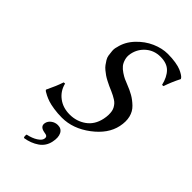

<svg xmlns="http://www.w3.org/2000/svg" viewBox="-267 -744 1068 1068"><g transform="rotate(45 267.0 -209.5)"><path d="M235.8 -33.2Q290 -33.2 332 -63.2Q374 -93.3 386.2 -150.9Q390.1 -169.4 390.4 -185.1Q390.6 -200.7 388.4 -212.6Q386.2 -224.6 380.4 -234.9Q374.5 -245.1 367.9 -252.4Q361.3 -259.8 350.6 -266.6Q339.8 -273.4 330.3 -278.3Q320.8 -283.2 307.6 -289.1Q292 -295.4 279.5 -301.3Q267.1 -307.1 252 -314.9Q236.8 -322.8 225.8 -330.3Q214.8 -337.9 202.4 -348.1Q189.9 -358.4 182.4 -368.7Q174.8 -378.9 166.7 -392.1Q158.7 -405.3 156.7 -418.9Q154.8 -432.6 153.1 -450Q151.4 -467.3 157.2 -484.9Q168 -535.2 206.3 -575.9Q244.6 -616.7 292 -637.5Q339.4 -658.2 383.8 -658.2Q418 -658.2 445.8 -653.6Q473.6 -648.9 489 -642.3Q504.4 -635.7 514.9 -628.9Q525.4 -622.1 528.8 -617.7L532.2 -612.8L533.7 -609.9Q508.8 -561 493.2 -514.2L482.9 -513.2Q470.7 -564 443.8 -591.1Q417 -618.2 366.2 -618.2Q317.4 -618.2 282 -588.4Q246.6 -558.6 236.8 -512.2Q231.9 -488.8 237.8 -467.8Q243.7 -446.8 254.4 -433.6Q265.1 -420.4 283.4 -408.2Q301.8 -396 313.7 -390.6Q325.7 -385.3 341.8 -378.9Q376 -365.7 400.1 -351.8Q424.3 -337.9 447.8 -315.4Q471.2 -293 479.2 -260.3Q487.3 -227.5 478.5 -186Q462.4 -109.4 383.3 -49.8Q304.2 9.8 217.8 9.8Q183.6 9.8 153.3 5.1Q123 0.5 105 -5.6Q86.9 -11.7 71.8 -19.3Q56.6 -26.9 52.5 -30Q48.3 -33.2 46.4 -35.2L44.9 -38.1Q72.8 -95.7 85.9 -136.2L96.2 -137.2Q107.4 -90.3 145 -61.8Q182.6 -33.2 235.8 -33.2ZM231.4 54.2Q259.8 54.2 271.7 77.6Q283.7 101.1 275.4 140.1Q266.6 182.6 231.4 207Q196.3 231.4 148.4 238.8Q142.1 231 145.5 214.8Q182.1 207 205.3 191.9Q228.5 176.8 231.4 162.1Q234.4 148.4 227.8 143.1Q221.2 137.7 206.1 136.2Q165.5 128.9 172.4 97.2Q176.3 79.1 193.1 66.7Q210 54.2 231.4 54.2Z"/></g></svg>

Font: Linux Biolinum O
Style: Italic
Weight: 400
Italic angle: -12°
Designer: Philipp H. Poll
Foundry: Philipp H. Poll
Version: Version 1.1.3